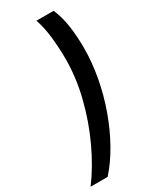

<svg xmlns="http://www.w3.org/2000/svg" viewBox="-302 -782 798 995"><g transform="rotate(-30 96.5 -284.5)"><path d="M-77.1 158.2Q-15.1 75.2 34.4 -31Q84 -137.2 113 -252.9Q142.1 -368.7 142.1 -480Q142.1 -543 135 -609.6Q127.9 -676.3 109.9 -727.1H212.9Q235.8 -673.8 244.4 -611.3Q252.9 -548.8 252.9 -482.9Q252.9 -397.5 236.6 -308.1Q220.2 -218.8 189.7 -133.3Q159.2 -47.9 117.4 26.9Q75.7 101.6 24.9 158.2Z"/></g></svg>

Font: Open Sans Condensed
Style: Bold Italic
Weight: 700
Width: 3
Italic angle: -12°
Designer: Monotype Design Team
Foundry: Monotype Imaging Inc.
Version: Version 3.003; ttfautohint (v1.8.4)